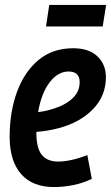

<svg xmlns="http://www.w3.org/2000/svg" viewBox="-20 -746 449 776"><path d="M351 -23Q316 -6 276 2Q236 10 198 10Q111 10 65 -43Q19 -96 19 -193Q19 -293 48.5 -374Q78 -455 135 -503Q192 -551 276 -551Q339 -551 373.5 -518.5Q408 -486 408 -434Q408 -359 356 -305Q304 -251 217 -228Q171 -216 127 -213V-209Q127 -147 149 -120Q171 -93 215 -93Q239 -93 269 -99.5Q299 -106 333 -119ZM257 -457Q214 -457 180.5 -413Q147 -369 134 -293Q162 -296 191 -305Q242 -320 272 -347.5Q302 -375 302 -414Q302 -457 257 -457ZM166 -639 179 -726H409L395 -639Z"/></svg>

Font: Georama SemiCondensed SemiBold
Style: Italic
Weight: 600
Width: 4
Italic angle: -9°
Designer: Jean-Baptiste Levee
Foundry: Production Type
Version: Version 1.000